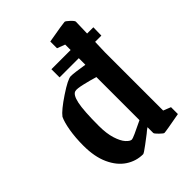

<svg xmlns="http://www.w3.org/2000/svg" viewBox="-194 -743 848 848"><g transform="rotate(-45 230.0 -319.5)"><path d="M394 -429V-64L429 -50V-7Q338 10 328 10Q324 10 308.5 -5Q293 -20 293 -25V-61Q280 -52 270 -43Q261 -36 230.5 -13Q200 10 195 10Q152 10 115.5 -14Q79 -38 57 -86Q35 -134 35 -203Q35 -253 42 -294.5Q49 -336 60 -359Q77 -382 135.5 -421Q194 -460 213 -460Q232 -460 294 -450V-491H174V-542H294V-576L257 -590V-632Q354 -649 363 -649Q368 -649 383.5 -634.5Q399 -620 399 -614L397 -542H436L435 -491H396ZM290 -377Q261 -386 226.5 -394Q192 -402 181 -399Q163 -395 154 -354Q145 -313 145 -217Q145 -169 155.5 -136Q166 -103 180.5 -87Q195 -71 206 -71Q215 -71 290 -108Z"/></g></svg>

Font: Grenze Medium
Style: Regular
Weight: 500
Designer: Renata Polastri
Foundry: Omnibus-Type
Version: Version 1.002; ttfautohint (v1.8)